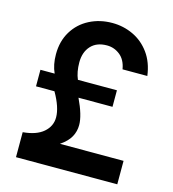

<svg xmlns="http://www.w3.org/2000/svg" viewBox="-114 -871 868 965"><g transform="rotate(15 320.0 -388.5)"><path d="M58 -130Q128 -136 164.5 -167.5Q201 -199 201 -245Q201 -297 159 -370H63V-456H137Q118 -497 118 -552Q118 -620 149 -671Q180 -722 233.5 -749.5Q287 -777 352 -777Q410 -777 461 -753Q512 -729 546.5 -681.5Q581 -634 590 -565H461Q453 -613 423 -637Q393 -661 355 -661Q301 -661 271.5 -628.5Q242 -596 242 -543Q242 -493 258 -456H461V-370H284Q323 -288 323 -238Q323 -205 307.5 -176.5Q292 -148 254 -122H585V0H58Z"/></g></svg>

Font: Open Sauce One
Style: Bold
Weight: 700
Designer: Alfredo Marco Pradil
Foundry: Creative Sauce Fz LLC
Version: Version 1.477